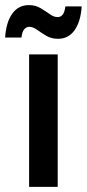

<svg xmlns="http://www.w3.org/2000/svg" viewBox="-29 -732 340 752"><path d="M85 0V-519H197V0ZM-9 -585Q-5 -645 19 -678.5Q43 -712 84 -712Q110 -712 130 -700Q150 -688 166 -676.5Q182 -665 197 -665Q208 -665 216 -674Q224 -683 227 -707H291Q287 -647 263 -613.5Q239 -580 198 -580Q172 -580 152 -592Q132 -604 116 -615.5Q100 -627 85 -627Q75 -627 66.5 -618Q58 -609 55 -585Z"/></svg>

Font: Radio Canada Medium
Style: Regular
Weight: 500
Designer: Charles Daoud, Etienne Aubert Bonn, Alexandre Saumier Demers, Jacques Le Bailly
Foundry: Radio-Canada
Version: Version 2.104; ttfautohint (v1.8.4.7-5d5b);gftools[0.9.28.de